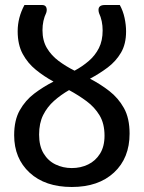

<svg xmlns="http://www.w3.org/2000/svg" viewBox="-20 -738 573 766"><path d="M266.5 8Q160 8 98.2 -49Q36.5 -106 36.5 -198.5Q36.5 -258.5 58.8 -298Q81 -337.5 116.5 -364.5Q152 -391.5 193.5 -412.5Q155 -433.5 122.8 -459.8Q90.5 -486 70.5 -523Q50.5 -560 50.5 -613.5Q50.5 -667.5 77.5 -718H148Q166 -718 166.5 -698.5Q166.5 -693.5 164.5 -687Q149.5 -656 149.5 -617.5Q149.5 -576 167 -546.5Q184.5 -517 213.5 -495.2Q242.5 -473.5 277.5 -456Q309 -473 334.2 -494.8Q359.5 -516.5 374.5 -546Q389.5 -575.5 389.5 -616.5Q389.5 -655 375 -686Q373 -693 373 -698.5Q373 -718 398 -718H458Q471 -694.5 477 -666.5Q483 -638.5 483 -612.5Q483 -562.5 462.8 -528Q442.5 -493.5 410 -469Q377.5 -444.5 339 -424Q380.5 -402.5 416.2 -374.8Q452 -347 474.5 -306.8Q497 -266.5 497 -205Q497 -107.5 435 -49.8Q373 8 266.5 8ZM266.5 -67.5Q302 -67.5 331.5 -81.8Q361 -96 379 -124.8Q397 -153.5 397 -196.5Q397 -245 377.2 -277.8Q357.5 -310.5 325.5 -334.2Q293.5 -358 255.5 -378.5Q222.5 -359.5 195.5 -335.5Q168.5 -311.5 152.2 -279Q136 -246.5 136 -201Q136 -155.5 154 -125.8Q172 -96 201.8 -81.8Q231.5 -67.5 266.5 -67.5Z"/></svg>

Font: Verano Sans Medium
Style: Regular
Weight: 500
Designer: Lukasz Dziedzic with Adam Twardoch and Botio Nikoltchev
Foundry: tyPoland Lukasz Dziedzic
Version: Version 3.001;December 28, 2019;FontCreator 12.0.0.2547 64-b